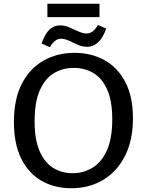

<svg xmlns="http://www.w3.org/2000/svg" viewBox="-20 -991 781 1021"><path d="M359 10Q270 10 201 -29.5Q132 -69 93 -147.5Q54 -226 54 -342Q54 -465 96.5 -546.5Q139 -628 212 -669Q285 -710 376 -710Q466 -710 536 -671Q606 -632 646.5 -554.5Q687 -477 687 -362Q687 -245 644.5 -161.5Q602 -78 528 -34Q454 10 359 10ZM366 -70Q424 -70 472 -99Q520 -128 548.5 -191.5Q577 -255 577 -357Q577 -453 550.5 -513.5Q524 -574 477.5 -602Q431 -630 372 -630Q314 -630 267 -602Q220 -574 192 -511.5Q164 -449 164 -346Q164 -250 190 -189Q216 -128 261.5 -99Q307 -70 366 -70ZM245 -740 201 -760Q219 -811 243 -833.5Q267 -856 299 -856Q325 -856 350 -845Q375 -834 398 -823.5Q421 -813 440 -813Q457 -813 471.5 -823Q486 -833 501 -858L545 -839Q526 -787 500.5 -764.5Q475 -742 443 -742Q418 -742 394 -753Q370 -764 347 -774.5Q324 -785 303 -785Q272 -785 245 -740ZM509 -971V-900H232V-971Z"/></svg>

Font: Bitter Medium
Style: Regular
Weight: 500
Designer: Sol Matas, and Bitter project Authors
Foundry: Sol Matas
Version: Version 2.001